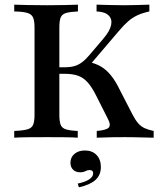

<svg xmlns="http://www.w3.org/2000/svg" viewBox="-20 -591 695 824"><path d="M395.2 0V-29Q435.5 -32.3 446.4 -43.1Q457.3 -54 442.7 -81.5L393.5 -179Q375 -216.1 356.9 -236.7Q338.7 -257.3 315.7 -265.7Q292.7 -274.2 258.9 -274.2H207.3V-302.4H258.9Q283.1 -302.4 300.4 -307.7Q317.7 -312.9 333.1 -324.6Q348.4 -336.3 364.5 -355.6L424.2 -425.8Q451.6 -458.1 456.9 -483.5Q462.1 -508.9 446.4 -524.6Q430.6 -540.3 394.4 -541.9V-571Q425.8 -570.2 454.8 -569.4Q483.9 -568.5 514.5 -568.5Q542.7 -568.5 567.7 -569.4Q592.7 -570.2 621 -571V-541.9Q591.9 -535.5 570.6 -525.8Q549.2 -516.1 530.6 -500Q512.1 -483.9 489.5 -457.3L358.9 -304L357.3 -325.8Q389.5 -319.4 412.9 -305.6Q436.3 -291.9 456 -267.7Q475.8 -243.5 495.2 -203.2L548.4 -100Q560.5 -76.6 572.6 -62.5Q584.7 -48.4 600.4 -41.1Q616.1 -33.9 639.5 -29V0Q612.9 -0.8 591.9 -1.2Q571 -1.6 553.2 -2Q535.5 -2.4 517.7 -2.4Q488.7 -2.4 460.1 -2Q431.5 -1.6 395.2 0ZM41.1 0V-29Q79 -30.6 97.6 -35.9Q116.1 -41.1 122.2 -55.6Q128.2 -70.2 128.2 -98.4V-472.6Q128.2 -500.8 122.2 -515.3Q116.1 -529.8 97.6 -535.5Q79 -541.1 41.1 -541.9V-571Q61.3 -570.2 97.2 -569.4Q133.1 -568.5 183.1 -568.5Q227.4 -568.5 260.9 -569.4Q294.4 -570.2 314.5 -571V-541.9Q279.8 -540.3 262.9 -535.1Q246 -529.8 240.3 -515.7Q234.7 -501.6 234.7 -472.6V-98.4Q234.7 -70.2 240.3 -55.6Q246 -41.1 262.9 -35.9Q279.8 -30.6 313.7 -29V0Q294.4 -1.6 260.9 -2Q227.4 -2.4 183.1 -2.4Q133.1 -2.4 97.2 -2Q61.3 -1.6 41.1 0ZM318.5 212.9 313.7 196.8Q345.2 190.3 362.5 179Q379.8 167.7 379.8 153.2Q379.8 138.7 364.5 138.7Q355.6 138.7 346.8 143.5Q337.9 148.4 323.4 148.4Q304.8 148.4 293.5 137.1Q282.3 125.8 282.3 107.3Q282.3 83.9 299.6 69.4Q316.9 54.8 344.4 54.8Q375.8 54.8 394.4 74.2Q412.9 93.5 412.9 125.8Q412.9 160.5 389.5 181.5Q366.1 202.4 318.5 212.9Z"/></svg>

Font: Playfair SemiBold
Style: Regular
Weight: 600
Designer: Claus Eggers Sørensen
Foundry: Claus Eggers Sørensen
Version: Version 2.001;gftools[0.9.30]